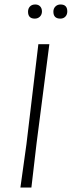

<svg xmlns="http://www.w3.org/2000/svg" viewBox="-20 -836 320 856"><path d="M250 -816Q280 -816 280 -785Q280 -771 271.5 -762Q263 -753 249 -753Q218 -753 218 -784Q218 -798 227 -807Q236 -816 250 -816ZM137 -816Q151 -816 159 -807.5Q167 -799 167 -785Q167 -771 158 -762Q149 -753 135 -753Q105 -753 105 -784Q105 -798 113.5 -807Q122 -816 137 -816ZM200 -639 143 -197 120 0H71L98 -194L151 -639Z"/></svg>

Font: Alegreya Sans Light
Style: Italic
Weight: 300
Italic angle: -7°
Designer: Juan Pablo del Peral
Foundry: Huerta Tipografica
Version: Version 2.007